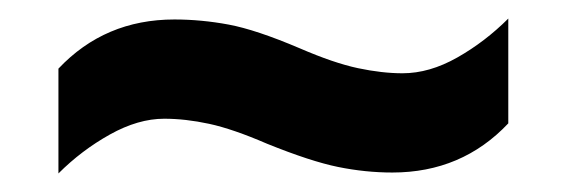

<svg xmlns="http://www.w3.org/2000/svg" viewBox="-20 -456 612 207"><path d="M268 -301Q231 -317 205.5 -322.5Q180 -328 157 -328Q129 -328 98.5 -311Q68 -294 43 -269V-382Q93 -435 168 -435Q197 -435 226.5 -429.5Q256 -424 303 -404Q340 -388 366 -382.5Q392 -377 414 -377Q443 -377 473 -394Q503 -411 528 -436V-323Q478 -270 403 -270Q374 -270 344.5 -276Q315 -282 268 -301Z"/></svg>

Font: Noto Sans Myanmar
Style: Bold
Weight: 700
Designer: Monotype Design Team
Foundry: Monotype Imaging Inc.
Version: Version 2.107; ttfautohint (v1.8.4.7-5d5b)